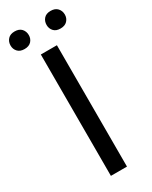

<svg xmlns="http://www.w3.org/2000/svg" viewBox="-247 -927 769 974"><g transform="rotate(-30 137.5 -439.5)"><path d="M183.6 -710.9V0H89.4V-710.9ZM-21 -826.7Q-21 -848.6 -7.3 -863.8Q6.3 -878.9 32.2 -878.9Q58.6 -878.9 72.3 -863.8Q85.9 -848.6 85.9 -826.7Q85.9 -805.7 72.3 -790.8Q58.6 -775.9 32.2 -775.9Q6.3 -775.9 -7.3 -790.8Q-21 -805.7 -21 -826.7ZM189.5 -825.7Q189.5 -847.7 202.9 -862.8Q216.3 -877.9 242.7 -877.9Q268.6 -877.9 282.5 -862.8Q296.4 -847.7 296.4 -825.7Q296.4 -804.7 282.5 -789.8Q268.6 -774.9 242.7 -774.9Q216.3 -774.9 202.9 -789.8Q189.5 -804.7 189.5 -825.7Z"/></g></svg>

Font: Vazirmatn UI FD
Style: Regular
Weight: 400
Designer: Saber Rastikerdar
Foundry: Saber Rastikerdar
Version: Version 33.003